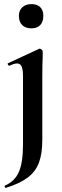

<svg xmlns="http://www.w3.org/2000/svg" viewBox="-20 -633 303 935"><path d="M188 -360Q186 -320 186 -262V48Q186 116 169.5 159.5Q153 203 114.5 232Q76 261 8 282Q6 283 3.5 277.5Q1 272 4 271Q52 250 72 204Q92 158 92 71V-260Q92 -294 85.5 -309Q79 -324 63 -324Q50 -324 26 -313H25Q21 -313 18.5 -318.5Q16 -324 19 -325L170 -395L173 -396Q178 -396 183 -391Q188 -386 188 -382ZM72 -556Q72 -582 88.5 -597.5Q105 -613 133 -613Q161 -613 176 -598Q191 -583 191 -556Q191 -527 176 -511Q161 -495 133 -495Q104 -495 88 -511Q72 -527 72 -556Z"/></svg>

Font: Cormorant Infant
Style: Bold
Weight: 700
Designer: Christian Thalmann (Catharsis Fonts)
Foundry: Catharsis Fonts
Version: Version 4.000